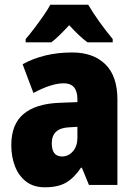

<svg xmlns="http://www.w3.org/2000/svg" viewBox="-20 -786 573 816"><path d="M287 -563Q376 -563 427.5 -513Q479 -463 479 -363V0H358L328 -73H324Q295 -30 261 -10Q227 10 170 10Q123 10 91.5 -14Q60 -38 44 -78.5Q28 -119 28 -169Q28 -258 80 -301.5Q132 -345 231 -349L309 -352V-364Q309 -432 251 -432Q199 -432 122 -391L76 -513Q119 -537 172 -550Q225 -563 287 -563ZM275 -245Q200 -242 200 -177Q200 -121 244 -121Q271 -121 290 -143Q309 -165 309 -200V-247ZM355 -766Q374 -733 402 -694Q430 -655 459 -620V-606H352Q334 -619 315 -637Q296 -655 274 -679Q251 -654 232.5 -636Q214 -618 198 -606H89V-620Q104 -637 124.5 -664Q145 -691 164.5 -719Q184 -747 194 -766Z"/></svg>

Font: Noto Sans Kannada Condensed Black
Style: Regular
Weight: 900
Width: 3
Designer: Jelle Bosma - Monotype Design Team
Foundry: Monotype Imaging Inc.
Version: Version 2.005; ttfautohint (v1.8.4.7-5d5b)